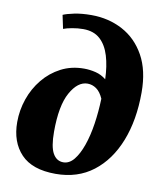

<svg xmlns="http://www.w3.org/2000/svg" viewBox="-86 -840 784 921"><g transform="rotate(10 305.5 -380.0)"><path d="M247 10Q133 10 78 -48Q23 -106 23 -203Q23 -261 42 -316Q61 -371 97 -415Q133 -459 183 -485Q233 -511 295 -511Q323 -511 351.5 -504Q380 -497 403 -478Q401 -542 386 -591.5Q371 -641 340 -669Q309 -697 258 -697Q231 -697 204 -692Q177 -687 162 -681L148 -747Q166 -755 202 -762.5Q238 -770 285 -770Q369 -770 437.5 -733.5Q506 -697 546 -625Q586 -553 586 -446Q586 -311 545.5 -208.5Q505 -106 429.5 -48Q354 10 247 10ZM274 -51Q303 -51 325.5 -78.5Q348 -106 364.5 -153Q381 -200 390 -259.5Q399 -319 401 -383Q387 -415 367 -429Q347 -443 324 -443Q276 -443 240.5 -379Q205 -315 205 -188Q205 -115 223 -83Q241 -51 274 -51Z"/></g></svg>

Font: Noto Serif ExtraBold
Style: Italic
Weight: 800
Italic angle: -12°
Designer: Monotype Design Team
Foundry: Monotype Imaging Inc.
Version: Version 2.013